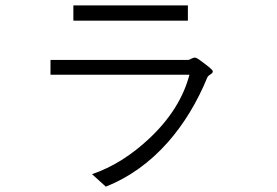

<svg xmlns="http://www.w3.org/2000/svg" viewBox="-20 -738 1040 722"><path d="M255.9 -717.8V-660.2H686.5V-717.8ZM169.9 -512.7V-457H692.4Q658.2 -327.1 542 -217.8Q440.4 -122.1 326.2 -83L377.9 -36.1Q508.8 -87.9 611.3 -203.1Q702.1 -306.6 759.8 -447.3Q761.7 -451.2 765.6 -454.1Q768.6 -456.1 772.5 -459Q783.2 -465.8 779.3 -472.7Q773.4 -481.4 734.4 -509.8Q720.7 -520.5 712.9 -521.5Q708 -521.5 700.2 -517.6Q697.3 -515.6 694.3 -514.6Q690.4 -512.7 686.5 -512.7Z"/></svg>

Font: Dotum
Style: Regular
Weight: 400
Version: Version 2.21